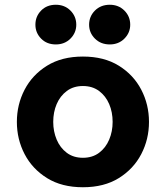

<svg xmlns="http://www.w3.org/2000/svg" viewBox="-20 -778 698 808"><path d="M442 -591Q404 -591 379.5 -615.5Q355 -640 355 -674Q355 -709 379.5 -733.5Q404 -758 442 -758Q479 -758 503.5 -733.5Q528 -709 528 -674Q528 -640 503.5 -615.5Q479 -591 442 -591ZM215 -591Q177 -591 153 -615.5Q129 -640 129 -674Q129 -709 153 -733.5Q177 -758 215 -758Q252 -758 276.5 -733.5Q301 -709 301 -674Q301 -640 276.5 -615.5Q252 -591 215 -591ZM329 10Q240 10 178 -28.5Q116 -67 83.5 -129.5Q51 -192 51 -265Q51 -338 83.5 -400.5Q116 -463 178 -501.5Q240 -540 329 -540Q418 -540 480 -501.5Q542 -463 574.5 -400.5Q607 -338 607 -265Q607 -192 574.5 -129.5Q542 -67 480 -28.5Q418 10 329 10ZM329 -114Q369 -114 397 -135Q425 -156 439.5 -190.5Q454 -225 454 -265Q454 -306 439.5 -340Q425 -374 397 -395Q369 -416 329 -416Q289 -416 261 -395Q233 -374 218.5 -340Q204 -306 204 -265Q204 -225 218.5 -190.5Q233 -156 261 -135Q289 -114 329 -114Z"/></svg>

Font: Be Vietnam Pro
Style: Bold
Weight: 700
Designer: Lam Bao, Tony Le, Vietanh Nguyen
Foundry: Yellow Type Foundry
Version: Version 1.002; ttfautohint (v1.8.3)